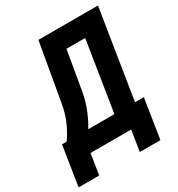

<svg xmlns="http://www.w3.org/2000/svg" viewBox="-246 -860 1047 1130"><g transform="rotate(-30 278.0 -295.0)"><path d="M-44 140 -2 -128H29Q50 -154 77.5 -211Q105 -268 117 -340L185 -730H590L494 -128H554L512 140H372L394 0H118L96 140ZM176 -128H354L429 -602H302L257 -341Q245 -271 220 -213.5Q195 -156 176 -128Z"/></g></svg>

Font: JetBrains Mono ExtraBold
Style: Italic
Weight: 800
Italic angle: -9°
Monospace: yes
Designer: Philipp Nurullin, Konstantin Bulenkov
Foundry: JetBrains
Version: Version 2.305; ttfautohint (v1.8.4.7-5d5b)